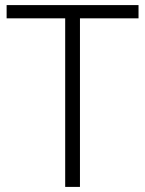

<svg xmlns="http://www.w3.org/2000/svg" viewBox="-20 -734 571 754"><path d="M294 0H236V-662H6V-714H524V-662H294Z"/></svg>

Font: Noto Sans Hebrew Light
Style: Regular
Weight: 300
Designer: Monotype Design Team
Foundry: Monotype Imaging Inc.
Version: Version 2.003